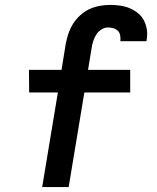

<svg xmlns="http://www.w3.org/2000/svg" viewBox="-20 -763 640 783"><path d="M152 0 216 -386H99L98 -478H231L248 -584Q252 -605 259 -626Q266 -647 278 -666Q290 -685 307 -700.5Q324 -716 344 -725.5Q364 -735 386 -739Q408 -743 429 -743Q450 -743 470.5 -740Q491 -737 509 -729.5Q527 -722 542.5 -709.5Q558 -697 567 -679.5Q576 -662 579 -641.5Q582 -621 578 -600L577 -595H470L471 -597Q472 -608 470 -619Q468 -630 460.5 -637.5Q453 -645 442 -648Q431 -651 420 -651Q407 -651 394 -643Q381 -635 373 -622.5Q365 -610 360.5 -596.5Q356 -583 354 -569L339 -478H511V-386H324L260 0Z"/></svg>

Font: Iosevka SmBd Ex Obl
Style: Regular
Weight: 600
Width: 7
Italic angle: -9°
Monospace: yes
Designer: Belleve Invis
Foundry: Belleve Invis
Version: Version 32.5.0; ttfautohint (v1.8.4)